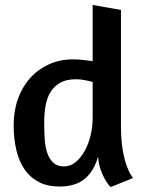

<svg xmlns="http://www.w3.org/2000/svg" viewBox="-20 -745 576 773"><path d="M426 8Q424 7 417 -1.5Q410 -10 401.5 -25Q393 -40 385 -62.5Q377 -85 375 -115Q358 -55 320.5 -24.5Q283 6 219 6Q172 6 137.5 -11.5Q103 -29 80 -61.5Q57 -94 46 -140Q35 -186 35 -242Q35 -299 52.5 -347.5Q70 -396 101.5 -431Q133 -466 177 -486Q221 -506 274 -506Q292 -506 312.5 -504Q333 -502 353 -499V-725L467 -705V-241Q467 -181 474 -141.5Q481 -102 490 -77.5Q499 -53 506.5 -42Q514 -31 515 -28ZM353 -271V-415Q343 -418 323 -422Q303 -426 287 -426Q249 -426 224.5 -413Q200 -400 185 -377Q170 -354 164 -322Q158 -290 158 -252Q158 -217 160 -185Q162 -153 170.5 -128.5Q179 -104 195 -89.5Q211 -75 238 -75Q263 -75 284 -92Q305 -109 320.5 -136.5Q336 -164 344.5 -199Q353 -234 353 -271Z"/></svg>

Font: Amaranth
Style: Regular
Weight: 400
Designer: Gesine Todt
Foundry: Gesine Todt
Version: Version 1.001